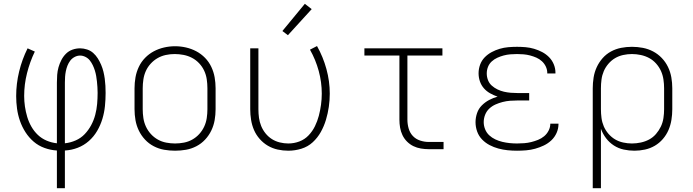

<svg xmlns="http://www.w3.org/2000/svg" viewBox="-20 -784 3640 1009"><path d="M279 205V7Q246 5 214 -6.5Q182 -18 157 -39.5Q132 -61 114 -89Q96 -117 85 -148.5Q74 -180 69.5 -213Q65 -246 65 -279Q65 -344 80.5 -408Q96 -472 125 -530L163 -513Q137 -459 122 -399.5Q107 -340 107 -280Q107 -252 111 -224.5Q115 -197 123 -170Q131 -143 145 -118.5Q159 -94 179 -75Q199 -56 225 -45Q251 -34 279 -31V-350Q279 -370 280.5 -390.5Q282 -411 287.5 -430.5Q293 -450 302.5 -468.5Q312 -487 326.5 -501.5Q341 -516 360.5 -523Q380 -530 401 -530Q419 -530 437.5 -524Q456 -518 470 -505.5Q484 -493 494 -477Q504 -461 511.5 -443.5Q519 -426 523.5 -407.5Q528 -389 530.5 -370.5Q533 -352 534 -333Q535 -314 535 -295Q535 -261 531.5 -226.5Q528 -192 518 -159Q508 -126 490.5 -96Q473 -66 447 -43Q421 -20 388.5 -7.5Q356 5 321 7V205ZM321 -31Q350 -34 377.5 -46Q405 -58 425 -79Q445 -100 459 -126Q473 -152 480.5 -180.5Q488 -209 490.5 -238Q493 -267 493 -296Q493 -311 492 -326Q491 -341 489.5 -355.5Q488 -370 485.5 -384.5Q483 -399 478.5 -413.5Q474 -428 467.5 -441.5Q461 -455 452 -466.5Q443 -478 429 -485Q415 -492 401 -492Q386 -492 372 -484.5Q358 -477 349 -465Q340 -453 334.5 -439Q329 -425 326 -410Q323 -395 322 -380Q321 -365 321 -350Z M900 8Q871 8 842.5 3Q814 -2 788 -15.5Q762 -29 742 -50.5Q722 -72 709.5 -98Q697 -124 692 -152.5Q687 -181 687 -210V-320Q687 -349 692 -377.5Q697 -406 709.5 -432.5Q722 -459 742.5 -480Q763 -501 788.5 -514.5Q814 -528 842.5 -534.5Q871 -541 900 -541Q929 -541 957.5 -534.5Q986 -528 1011.5 -514.5Q1037 -501 1057.5 -480Q1078 -459 1090.5 -432.5Q1103 -406 1108 -377.5Q1113 -349 1113 -320V-210Q1113 -181 1108 -152.5Q1103 -124 1090.5 -98Q1078 -72 1058 -50.5Q1038 -29 1012 -15.5Q986 -2 957.5 3Q929 8 900 8ZM900 -30Q923 -30 946.5 -34.5Q970 -39 990.5 -50.5Q1011 -62 1027 -79.5Q1043 -97 1053 -118.5Q1063 -140 1066.5 -163.5Q1070 -187 1070 -210V-320Q1070 -344 1066.5 -367.5Q1063 -391 1053 -412.5Q1043 -434 1026.5 -451.5Q1010 -469 989 -480Q968 -491 944.5 -495.5Q921 -500 898 -500Q874 -500 851 -495Q828 -490 808 -478.5Q788 -467 772 -449.5Q756 -432 746.5 -411Q737 -390 733.5 -366.5Q730 -343 730 -320V-210Q730 -187 733.5 -163.5Q737 -140 747 -118.5Q757 -97 773 -79.5Q789 -62 809.5 -50.5Q830 -39 853.5 -34.5Q877 -30 900 -30Z M1495 8Q1467 8 1439.5 2Q1412 -4 1388 -18Q1364 -32 1345 -53.5Q1326 -75 1315 -100.5Q1304 -126 1299.5 -154Q1295 -182 1295 -210V-530H1338V-210Q1338 -187 1341 -165Q1344 -143 1352.5 -122Q1361 -101 1375.5 -83Q1390 -65 1409 -53Q1428 -41 1450.5 -35.5Q1473 -30 1495 -30Q1525 -30 1553 -40.5Q1581 -51 1601.5 -72.5Q1622 -94 1635 -120.5Q1648 -147 1655.5 -175.5Q1663 -204 1667 -233.5Q1671 -263 1671 -292Q1671 -352 1655 -411Q1639 -470 1609 -523L1646 -542Q1678 -485 1695.5 -421Q1713 -357 1713 -292Q1713 -257 1708 -222.5Q1703 -188 1693 -154.5Q1683 -121 1666 -90.5Q1649 -60 1623.5 -36.5Q1598 -13 1564 -2.5Q1530 8 1495 8ZM1493 -599 1464 -621 1582 -764 1618 -736Z M2233 0Q2213 0 2192 -3.5Q2171 -7 2152.5 -16Q2134 -25 2119 -40Q2104 -55 2095 -74Q2086 -93 2082.5 -113.5Q2079 -134 2079 -155V-492H1895V-530H2305V-492H2121V-155Q2121 -132 2127.5 -109Q2134 -86 2149.5 -69.5Q2165 -53 2187.5 -45.5Q2210 -38 2233 -38H2311V0Z M2697 8Q2672 8 2647.5 5.5Q2623 3 2599 -3.5Q2575 -10 2553 -21.5Q2531 -33 2513.5 -51Q2496 -69 2487.5 -93Q2479 -117 2479 -142Q2479 -166 2487 -189.5Q2495 -213 2512 -230Q2529 -247 2550.5 -258.5Q2572 -270 2595 -276Q2575 -283 2556 -293.5Q2537 -304 2523 -320Q2509 -336 2502 -356.5Q2495 -377 2495 -399Q2495 -422 2503 -444Q2511 -466 2527 -482.5Q2543 -499 2563.5 -510Q2584 -521 2606 -527.5Q2628 -534 2651 -536Q2674 -538 2697 -538Q2720 -538 2742.5 -536Q2765 -534 2787 -527.5Q2809 -521 2829 -510.5Q2849 -500 2865 -484Q2881 -468 2890 -446.5Q2899 -425 2899 -402Q2899 -401 2899 -400Q2899 -399 2899 -398H2856Q2856 -399 2856 -399.5Q2856 -400 2856 -401Q2856 -418 2848.5 -434Q2841 -450 2828 -462Q2815 -474 2799 -481Q2783 -488 2766 -492.5Q2749 -497 2731.5 -498.5Q2714 -500 2697 -500Q2679 -500 2661.5 -498.5Q2644 -497 2627 -492.5Q2610 -488 2593.5 -480.5Q2577 -473 2564 -461Q2551 -449 2544.5 -432.5Q2538 -416 2538 -398Q2538 -380 2544.5 -363Q2551 -346 2564.5 -334Q2578 -322 2594.5 -314Q2611 -306 2628.5 -302Q2646 -298 2664 -296.5Q2682 -295 2700 -295H2761V-256H2700Q2680 -256 2660.5 -254.5Q2641 -253 2621.5 -248Q2602 -243 2584 -235Q2566 -227 2551.5 -213.5Q2537 -200 2529.5 -181Q2522 -162 2522 -142Q2522 -123 2529.5 -104.5Q2537 -86 2551 -73Q2565 -60 2583 -51.5Q2601 -43 2620 -38.5Q2639 -34 2658.5 -32Q2678 -30 2697 -30Q2716 -30 2735 -31.5Q2754 -33 2772 -37.5Q2790 -42 2807.5 -49Q2825 -56 2839.5 -68Q2854 -80 2863 -97.5Q2872 -115 2872 -134Q2872 -134 2872 -134Q2872 -134 2872 -134H2915Q2915 -134 2915 -133.5Q2915 -133 2915 -133Q2915 -108 2905 -85.5Q2895 -63 2877.5 -46.5Q2860 -30 2838 -19.5Q2816 -9 2792.5 -2.5Q2769 4 2745 6Q2721 8 2697 8Z M3095 205V-320Q3095 -348 3099.5 -376.5Q3104 -405 3116 -431Q3128 -457 3147 -478.5Q3166 -500 3191 -513.5Q3216 -527 3244 -532.5Q3272 -538 3301 -538Q3330 -538 3358.5 -532.5Q3387 -527 3412.5 -513.5Q3438 -500 3458 -479Q3478 -458 3490.5 -432Q3503 -406 3508 -377.5Q3513 -349 3513 -320V-210Q3513 -182 3508.5 -154Q3504 -126 3493 -100.5Q3482 -75 3463.5 -53.5Q3445 -32 3421 -18Q3397 -4 3369.5 2Q3342 8 3314 8Q3286 8 3258 2Q3230 -4 3206 -19.5Q3182 -35 3165 -57.5Q3148 -80 3138 -107V205ZM3301 -30Q3324 -30 3347.5 -35Q3371 -40 3391.5 -51Q3412 -62 3427.5 -80Q3443 -98 3453 -119Q3463 -140 3466.5 -163.5Q3470 -187 3470 -210V-320Q3470 -343 3466.5 -366.5Q3463 -390 3453.5 -411Q3444 -432 3428 -450Q3412 -468 3391.5 -479Q3371 -490 3347.5 -495Q3324 -500 3301 -500Q3278 -500 3255 -495Q3232 -490 3212.5 -478.5Q3193 -467 3177.5 -449Q3162 -431 3153 -410Q3144 -389 3141 -366Q3138 -343 3138 -320V-210Q3138 -187 3141 -164Q3144 -141 3153 -120Q3162 -99 3177.5 -81Q3193 -63 3212.5 -51.5Q3232 -40 3255 -35Q3278 -30 3301 -30Z"/></svg>

Font: Iosevka Curly XLtEx
Style: Regular
Weight: 200
Width: 7
Monospace: yes
Designer: Belleve Invis
Foundry: Belleve Invis
Version: Version 11.1.0; ttfautohint (v1.8.3)